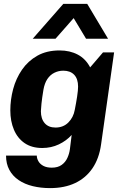

<svg xmlns="http://www.w3.org/2000/svg" viewBox="-20 -780 629 986"><path d="M237 186Q190 186 148.5 176Q107 166 76 145Q45 124 28 92.5Q11 61 11 19H169Q169 34 177.5 48.5Q186 63 203 72Q220 81 246 81Q277 81 296.5 67Q316 53 326 31Q336 9 339 -14L348 -87Q321 -57 282 -38.5Q243 -20 197 -20Q143 -20 106.5 -45Q70 -70 51.5 -114Q33 -158 33 -213Q33 -268 47.5 -322.5Q62 -377 93 -422Q124 -467 172 -494Q220 -521 286 -521Q339 -521 379.5 -499.5Q420 -478 443 -434L509 -511H566L499 -38Q489 34 455 84Q421 134 366 160Q311 186 237 186ZM265 -125Q305 -125 331 -151Q357 -177 364 -216Q371 -251 376 -284Q381 -317 381 -335Q381 -375 361 -396Q341 -417 305 -417Q281 -417 259.5 -406.5Q238 -396 223.5 -374.5Q209 -353 203 -319Q196 -277 193 -248Q190 -219 190 -209Q190 -170 209.5 -147.5Q229 -125 265 -125ZM148 -581 305 -760H428L535 -581H422L327 -739H404L265 -581Z"/></svg>

Font: Chivo Medium
Style: Bold Italic
Weight: 700
Italic angle: -8.05°
Version: Version 2.002